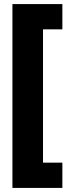

<svg xmlns="http://www.w3.org/2000/svg" viewBox="-20 -754 343 942"><path d="M286 168V44H191V-610H286V-734H41V168Z"/></svg>

Font: Noto Sans Thai ExtCond Blk
Style: Regular
Weight: 900
Width: 2
Designer: Monotype Design Team
Foundry: Monotype Imaging Inc.
Version: Version 2.002